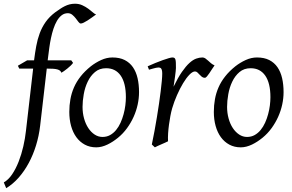

<svg xmlns="http://www.w3.org/2000/svg" viewBox="-69 -762 1551 1019"><path d="M440.9 -685.1Q430.7 -677.7 418.9 -669.2Q407.2 -660.6 396 -653.6Q384.8 -646.5 375.2 -641.8Q365.7 -637.2 359.9 -637.2Q353.5 -637.2 347.2 -645.8Q340.8 -654.3 333 -664.6Q325.2 -674.8 314.9 -683.3Q304.7 -691.9 291 -691.9Q272.5 -691.9 258.3 -680.9Q244.1 -669.9 233.4 -651.6Q222.7 -633.3 214.8 -609.6Q207 -585.9 201.7 -560.5Q196.3 -535.2 192.9 -510.3Q189.5 -485.4 187 -464.8L184.1 -441.9H309.1L318.8 -428.2Q314 -421.4 305.7 -413.3Q297.4 -405.3 288.1 -397.9Q278.8 -390.6 270.3 -384.5Q261.7 -378.4 256.8 -376Q254.4 -382.8 249.3 -387Q244.1 -391.1 235.4 -393.6Q226.6 -396 213.4 -397Q200.2 -397.9 182.1 -397.9H179.2L144 -94.2Q137.7 -40.5 122.3 9.5Q106.9 59.6 83.7 102.8Q60.5 146 30.3 180.4Q0 214.8 -36.1 236.8L-48.8 206.1Q-24.4 192.4 -4.6 163.1Q15.1 133.8 30 95.7Q44.9 57.6 54.7 14.9Q64.5 -27.8 68.8 -67.9L106.9 -397.9H33.2L25.9 -413.1L75.2 -441.9H111.8Q116.7 -481 123.3 -517.1Q129.9 -553.2 141.8 -585.4Q153.8 -617.7 173.6 -645.8Q193.4 -673.8 224.1 -696.8Q237.3 -706.1 249.5 -714.4Q261.7 -722.7 274.4 -729Q287.1 -735.4 300.5 -738.8Q314 -742.2 329.1 -742.2Q350.6 -742.2 367.9 -734.1Q385.3 -726.1 398.9 -716.1Q412.6 -706.1 423.1 -696.8Q433.6 -687.5 440.9 -685.1Z M599.1 -246.1Q599.1 -320.8 571.8 -360.4Q544.4 -399.9 494.1 -399.9Q459 -399.9 435.1 -379.6Q411.1 -359.4 396.5 -328.6Q381.8 -297.9 375.5 -262Q369.1 -226.1 369.1 -194.8Q369.1 -162.1 377.2 -133.1Q385.3 -104 399.7 -82.3Q414.1 -60.5 433.3 -47.9Q452.6 -35.2 475.1 -35.2Q497.6 -35.2 515.4 -45.2Q533.2 -55.2 547.1 -72Q561 -88.9 570.8 -110.6Q580.6 -132.3 586.9 -155.8Q593.3 -179.2 596.2 -202.6Q599.1 -226.1 599.1 -246.1ZM668.9 -272.9Q668.9 -240.2 661.6 -206.8Q654.3 -173.3 640.1 -141.8Q626 -110.4 605.2 -81.8Q584.5 -53.2 557.1 -30.8Q544.4 -20.5 530.3 -11.2Q516.1 -2 501.5 5.1Q486.8 12.2 471.7 16.1Q456.5 20 441.9 20Q407.7 20 381.1 5.6Q354.5 -8.8 336.2 -33.9Q317.9 -59.1 308.3 -93.5Q298.8 -127.9 298.8 -168Q298.8 -203.1 304.7 -235.6Q310.5 -268.1 323.7 -298.3Q336.9 -328.6 358.9 -356.4Q380.9 -384.3 413.1 -410.2Q438 -429.7 467.8 -443.4Q497.6 -457 527.8 -457Q565.9 -457 592.8 -443.4Q619.6 -429.7 636.5 -405.3Q653.3 -380.9 661.1 -347.2Q668.9 -313.5 668.9 -272.9Z M1069.8 -415Q1064 -407.2 1056.9 -396Q1049.8 -384.8 1042.7 -374.3Q1035.6 -363.8 1029.3 -356.4Q1022.9 -349.1 1018.1 -349.1Q1008.8 -349.1 1002.2 -354.5Q995.6 -359.9 990 -366Q984.4 -372.1 978.8 -377.4Q973.1 -382.8 965.8 -382.8Q953.1 -382.8 936.3 -365.5Q919.4 -348.1 902.6 -320.1Q885.7 -292 870.4 -257.1Q855 -222.2 844.7 -187Q839.4 -168.5 835.2 -146.2Q831.1 -124 827.9 -100.6Q824.7 -77.1 823.2 -54.4Q821.8 -31.7 822.8 -12.2Q816.4 -8.8 806.9 -4.6Q797.4 -0.5 787.4 3.9Q777.3 8.3 768.1 12.5Q758.8 16.6 752.9 20L736.8 4.9Q744.1 -29.8 751 -66.9Q757.8 -104 763.9 -140.9Q770 -177.7 775.1 -212.9Q780.3 -248 783.9 -278.3Q787.6 -308.6 789.8 -332.5Q792 -356.4 792 -371.1Q792 -382.3 790.3 -388.9Q788.6 -395.5 785.9 -398.7Q783.2 -401.9 779.5 -402.8Q775.9 -403.8 772 -403.8Q767.1 -403.8 758.8 -402.1Q750.5 -400.4 742.2 -397.9Q732.4 -395.5 721.7 -392.1L714.8 -410.2Q735.4 -419.4 756.1 -428Q776.9 -436.5 794.9 -442.9Q813 -449.2 826.4 -453.1Q839.8 -457 845.7 -457Q852.5 -457 856.4 -454.6Q860.4 -452.1 862.1 -446Q863.8 -439.9 864.3 -429Q864.7 -418 864.7 -400.9Q864.7 -395.5 863.3 -382.8Q861.8 -370.1 859.9 -355.2Q857.9 -340.3 855.7 -325.7Q853.5 -311 852.1 -301.8Q875.5 -350.1 896.5 -380.4Q917.5 -410.6 936.3 -427.7Q955.1 -444.8 972.2 -450.9Q989.3 -457 1004.9 -457Q1013.7 -457 1020.8 -452.1Q1027.8 -447.3 1035.2 -440.4Q1042.5 -433.6 1050.8 -426.5Q1059.1 -419.4 1069.8 -415Z M1366.2 -246.1Q1366.2 -320.8 1338.9 -360.4Q1311.5 -399.9 1261.2 -399.9Q1226.1 -399.9 1202.1 -379.6Q1178.2 -359.4 1163.6 -328.6Q1148.9 -297.9 1142.6 -262Q1136.2 -226.1 1136.2 -194.8Q1136.2 -162.1 1144.3 -133.1Q1152.3 -104 1166.7 -82.3Q1181.2 -60.5 1200.4 -47.9Q1219.7 -35.2 1242.2 -35.2Q1264.6 -35.2 1282.5 -45.2Q1300.3 -55.2 1314.2 -72Q1328.1 -88.9 1337.9 -110.6Q1347.7 -132.3 1354 -155.8Q1360.4 -179.2 1363.3 -202.6Q1366.2 -226.1 1366.2 -246.1ZM1436 -272.9Q1436 -240.2 1428.7 -206.8Q1421.4 -173.3 1407.2 -141.8Q1393.1 -110.4 1372.3 -81.8Q1351.6 -53.2 1324.2 -30.8Q1311.5 -20.5 1297.4 -11.2Q1283.2 -2 1268.6 5.1Q1253.9 12.2 1238.8 16.1Q1223.6 20 1209 20Q1174.8 20 1148.2 5.6Q1121.6 -8.8 1103.3 -33.9Q1085 -59.1 1075.4 -93.5Q1065.9 -127.9 1065.9 -168Q1065.9 -203.1 1071.8 -235.6Q1077.6 -268.1 1090.8 -298.3Q1104 -328.6 1126 -356.4Q1147.9 -384.3 1180.2 -410.2Q1205.1 -429.7 1234.9 -443.4Q1264.6 -457 1294.9 -457Q1333 -457 1359.9 -443.4Q1386.7 -429.7 1403.6 -405.3Q1420.4 -380.9 1428.2 -347.2Q1436 -313.5 1436 -272.9Z"/></svg>

Font: Gentium Plus APac
Style: Italic
Weight: 400
Italic angle: -8°
Designer: J. Victor Gaultney, Annie Olsen, Iska Routamaa, Becca Hirsbrunner
Foundry: SIL International
Version: Version 5.000